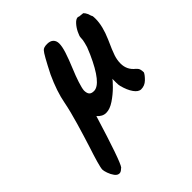

<svg xmlns="http://www.w3.org/2000/svg" viewBox="-166 -475 765 765"><g transform="rotate(-45 216.5 -92.5)"><path d="M27 133Q27 124 35 96Q43 68 54 35Q69 -12 85 -66.5Q101 -121 109 -162Q119 -216 149 -281Q188 -358 198 -368Q205 -377 225 -377Q243 -377 252 -368Q261 -359 261 -344Q261 -327 252.5 -300.5Q244 -274 227 -233Q216 -207 207.5 -181Q199 -155 198 -142Q198 -127 204 -119.5Q210 -112 225 -112Q266 -112 317 -226L329 -255Q330 -259 334 -273Q338 -287 338 -301Q338 -308 346 -324.5Q354 -341 365.5 -353.5Q377 -366 387 -366Q389 -366 393 -364L412 -362Q414 -363 420 -354.5Q426 -346 429 -333L432 -327Q433 -322 433 -311Q433 -271 410 -218Q390 -174 383.5 -154Q377 -134 377 -115Q377 -79 405 -57Q413 -50 415.5 -43Q418 -36 418 -24Q413 -13 398 1.5Q383 16 363 16Q348 16 334.5 -3Q321 -22 313 -53Q311 -59 311 -73.5Q311 -88 311 -95Q308 -89 288 -69Q268 -49 243.5 -32.5Q219 -16 198 -16Q177 -16 161 -35Q101 161 86 180L82 183Q73 192 65 192Q54 192 45.5 180.5Q37 169 32 154.5Q27 140 27 133Z"/></g></svg>

Font: Caveat
Style: Bold
Weight: 700
Designer: Pablo Impallari
Foundry: Pablo Impallari
Version: Version 1.500; ttfautohint (v1.6)